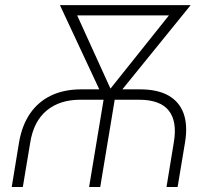

<svg xmlns="http://www.w3.org/2000/svg" viewBox="-20 -748 844 768"><path d="M26.9 0 56.2 -178.7Q67.9 -246.6 100.3 -293.9Q132.8 -341.3 184.6 -366Q236.3 -390.6 304.7 -390.6H540Q609.9 -390.6 653.6 -366Q697.3 -341.3 714.4 -294.2Q731.4 -247.1 720.2 -178.7L690.4 0H646L675.3 -178.7Q689.5 -262.7 654.8 -305.9Q620.1 -349.1 536.1 -349.1H301.3Q218.8 -349.1 166.7 -305.9Q114.7 -262.7 101.1 -178.7L71.3 0ZM336.4 0 398.4 -373.5H442.9L380.9 0ZM400.4 -340.8 219.7 -727.5H270L431.2 -373L421.9 -340.8ZM409.2 -340.8 406.7 -374.5 688.5 -727.5H742.7L430.7 -342.8ZM251 -686.5 257.8 -727.5H701.2L693.8 -686.5Z"/></svg>

Font: Inter 28pt ExtraLight
Style: Italic
Weight: 250
Italic angle: -9.3988°
Designer: Rasmus Andersson
Foundry: rsms
Version: Version 4.001;git-66647c0bb